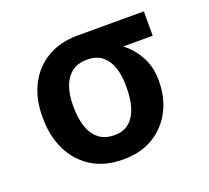

<svg xmlns="http://www.w3.org/2000/svg" viewBox="-98 -650 853 782"><g transform="rotate(-20 328.5 -259.0)"><path d="M312.5 9.9Q232.2 9.9 176.1 -25.4Q120 -60.7 90.6 -121.4Q61.1 -182.2 61.1 -258.5V-269.9Q61.1 -343.4 90.4 -402Q119.7 -460.6 175.6 -494.5Q231.5 -528.4 311.1 -528.4H596.2V-422.9H468Q507.1 -393.5 532 -348Q556.8 -302.6 556.8 -248.6V-238.6Q556.8 -170.8 528.1 -114.3Q499.3 -57.9 444.8 -24Q390.3 9.9 312.5 9.9ZM312.5 -95.5Q353.3 -95.5 377.8 -117.7Q402.3 -139.9 413.4 -177.2Q424 -213.1 424 -255.7V-272.4Q424 -312.1 413.2 -346.4Q402.3 -380.7 377.5 -401.8Q352.6 -422.9 311.1 -422.9Q268.8 -422.9 243.1 -401.8Q217.3 -380.7 205.6 -345.9Q193.9 -311.1 193.9 -269.9V-258.5Q193.9 -214.1 205.4 -177Q217 -139.9 243.1 -117.7Q269.2 -95.5 312.5 -95.5Z"/></g></svg>

Font: Linik Sans SemiBold
Style: Regular
Weight: 600
Designer: Rasmus Andersson (font), Cristiano Sobral (main changes)
Foundry: rsms
Version: Version 3.018;June 1, 2022;FontCreator 14.0.0.2814 64-bit; t